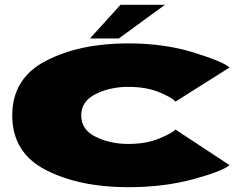

<svg xmlns="http://www.w3.org/2000/svg" viewBox="-20 -772 1030 799"><path d="M513 7Q664 7 787 -27Q910 -61 935 -85L710 -233Q700 -220 645 -196.5Q590 -173 513 -173Q439 -173 378.5 -202.5Q318 -232 318 -292Q318 -350.5 378 -380.5Q438 -410.5 513 -410.5Q591 -410.5 645.5 -387Q700 -363.5 710 -349L935 -491Q910 -515 787 -553.2Q664 -591.5 513 -591.5Q311 -591.5 171 -518.8Q31 -446 31 -292Q31 -136 171 -64.5Q311 7 513 7ZM354.5 -612H474.5L666.5 -752H481.5Z"/></svg>

Font: Anybody ExtraExpanded Black
Style: Regular
Weight: 900
Width: 8
Version: Version 1.113;gftools[0.9.25]